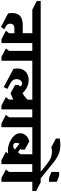

<svg xmlns="http://www.w3.org/2000/svg" viewBox="1140 -2530 1244 3895"><g transform="rotate(90 1762.5 -583.0)"><path d="M689 -616V10H611L439 -80L489 -145V-252H392Q296 -252 296 -166Q296 -134 310 -113.5Q324 -93 358 -75L411 -46L361 19L87 -125Q80 -160 80 -209Q80 -315 140 -368.5Q200 -422 324 -422H489V-616H10L-165 -708V-786H700L875 -694V-616Z M1048 -616V10H970L798 -80L848 -145V-616H830L655 -708V-786H1059L1234 -694V-616Z M2035 -615V11H1957L1785 -79L1835 -144V-230Q1784 -204 1707 -174L1540 -266V-344L1567 -353Q1562 -384 1549.5 -397Q1537 -410 1514 -410Q1474 -410 1447.5 -378.5Q1421 -347 1421 -298Q1421 -252 1443.5 -221Q1466 -190 1517 -164L1619 -110L1582 -37L1212 -234Q1205 -279 1205 -321Q1205 -376 1230.5 -426.5Q1256 -477 1310 -509.5Q1364 -542 1444 -542Q1514 -542 1583.5 -508.5Q1653 -475 1705 -417Q1799 -472 1837 -521V-616H1119L944 -708V-786H2048L2223 -694L2221 -615Z M2396 -616V10H2318L2146 -80L2196 -145V-616H2178L2003 -708V-786H2407L2582 -694V-616Z M3331 -615H3145V11H3067L2895 -79L2932 -127Q2902 -121 2865 -121Q2790 -121 2708.5 -154.5Q2627 -188 2572.5 -244.5Q2518 -301 2518 -367Q2518 -435 2563 -485.5Q2608 -536 2684 -555L2851 -463V-385Q2841 -387 2823 -389L2904 -324L2921 -346L2945 -376V-616H2468L2292 -708V-786H3156L3331 -693ZM2774 -227Q2812 -227 2849 -261L2731 -357Q2714 -331 2714 -288H2713Q2713 -260 2729.5 -243.5Q2746 -227 2774 -227Z M3504 -616V10H3426L3254 -80L3304 -145V-616H3286L3111 -708V-786H3301L3138 -916Q3066 -973 3009.5 -994Q2953 -1015 2895 -1015Q2843 -1015 2801 -1002L2626 -1094V-1172Q2691 -1185 2759 -1185Q2854 -1185 2939 -1151Q3024 -1117 3115 -1043L3433 -786H3515L3690 -694V-616Z M3504 -955H3426L3304 -1002V-1160H3382L3504 -1113Z"/></g></svg>

Font: Inknut Antiqua Black
Style: Regular
Weight: 900
Designer: Claus Eggers Sørensen
Foundry: Claus Eggers Sørensen
Version: Version 1.003; ttfautohint (v1.8.2) -l 8 -r 50 -G 200 -x 14 